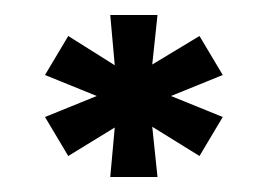

<svg xmlns="http://www.w3.org/2000/svg" viewBox="-20 -824 357 256"><path d="M40 -668 109 -696 40 -724 71 -776 133 -737 127 -804H190L183 -738L246 -776L277 -724L208 -696L277 -668L246 -616L183 -655L190 -588H127L133 -654L71 -616Z"/></svg>

Font: Big Shoulders Text Black
Style: Regular
Weight: 900
Designer: Patric King
Foundry: XO Type Co
Version: Version 1.000; ttfautohint (v1.8.2)